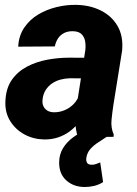

<svg xmlns="http://www.w3.org/2000/svg" viewBox="-20 -558 557 783"><path d="M292.5 -126 328.1 -354.5Q330.1 -374 326.9 -391.1Q323.7 -408.2 312 -419.2Q300.3 -430.2 277.3 -430.7Q257.3 -431.2 241.9 -423.6Q226.6 -416 217 -401.9Q207.5 -387.7 203.6 -368.7L54.2 -367.7Q56.6 -412.6 78.9 -445.3Q101.1 -478 135.7 -498.8Q170.4 -519.5 211.4 -529.3Q252.4 -539.1 292 -538.1Q347.2 -537.1 391.6 -514.9Q436 -492.7 459.7 -451.4Q483.4 -410.2 478 -351.6L442.4 -129.9Q438 -101.1 434.8 -69.1Q431.6 -37.1 443.8 -9.3L443.4 0L297.4 0.5Q287.6 -29.8 287.6 -62.3Q287.6 -94.7 292.5 -126ZM344.7 -322.3 331.1 -238.3 264.6 -238.8Q245.1 -238.3 226.1 -233.2Q207 -228 191.9 -217.5Q176.8 -207 166.5 -191.2Q156.2 -175.3 153.8 -153.8Q151.4 -138.2 156.5 -126.2Q161.6 -114.3 172.4 -107.4Q183.1 -100.6 198.7 -100.1Q221.7 -99.6 243.4 -108.6Q265.1 -117.7 281.2 -134.5Q297.4 -151.4 303.2 -173.3L332 -108.9Q319.8 -82 302.7 -60.1Q285.6 -38.1 264.2 -22.2Q242.7 -6.3 216.6 2.4Q190.4 11.2 159.7 10.7Q115.7 9.8 79.3 -10Q43 -29.8 21.5 -64.5Q0 -99.1 2 -144.5Q3.9 -197.3 27.8 -231.7Q51.8 -266.1 89.8 -286.1Q127.9 -306.2 172.9 -314.5Q217.8 -322.8 262.2 -322.8ZM331.5 -29.8 415 0Q399.4 10.7 380.9 22.5Q362.3 34.2 348.6 49.6Q335 64.9 332 86.4Q330.6 98.1 335 105.7Q339.4 113.3 352.5 113.8Q361.8 114.3 371.1 111.1Q380.4 107.9 388.7 104.5L400.4 184.6Q383.8 195.3 364.5 200Q345.2 204.6 325.7 204.6Q280.8 204.6 251 178.2Q221.2 151.9 221.2 105.5Q221.2 71.8 237.1 46.1Q252.9 20.5 278.1 2.2Q303.2 -16.1 331.5 -29.8Z"/></svg>

Font: Roboto ExtraBold
Style: Italic
Weight: 800
Designer: Christian Robertson
Foundry: Google
Version: Version 3.009; 2024